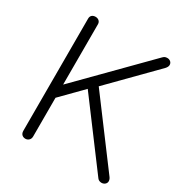

<svg xmlns="http://www.w3.org/2000/svg" viewBox="-173 -870 981 1023"><g transform="rotate(30 317.5 -358.0)"><path d="M92.8 -705.1V-14.6Q92.8 0 101.6 8.8Q110.4 16.6 123 16.6Q134.8 16.6 143.6 8.8Q153.3 0 153.3 -14.6V-252.9L278.3 -379.9L564.5 2.9Q572.3 14.6 585.9 16.6Q597.7 18.6 608.4 12.7Q619.1 5.9 621.1 -4.9Q623 -17.6 614.3 -30.3L322.3 -420.9L581.1 -683.6Q592.8 -696.3 592.8 -708Q592.8 -719.7 584 -727.5Q574.2 -735.4 561.5 -734.4Q547.9 -734.4 537.1 -722.7L153.3 -334V-705.1Q153.3 -718.8 143.6 -726.6Q134.8 -733.4 123 -733.4Q110.4 -733.4 101.6 -726.6Q92.8 -718.8 92.8 -705.1Z"/></g></svg>

Font: Gulim
Style: Regular
Weight: 400
Version: Version 2.21